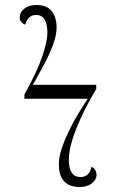

<svg xmlns="http://www.w3.org/2000/svg" viewBox="-20 -740 472 770"><path d="M301 10Q216 10 216 -81Q216 -111 228 -146Q240 -181 257.5 -217Q275 -253 295 -286Q315 -319 332 -344H78V-361Q130 -455 150 -515Q170 -575 170 -608Q170 -680 125 -680Q92 -680 81 -641Q59 -650 59 -670Q59 -691 77.5 -705.5Q96 -720 126 -720Q167 -720 187 -696Q207 -672 207 -629Q207 -599 192.5 -560Q178 -521 155.5 -479Q133 -437 112 -400H366V-383Q317 -302 286.5 -225.5Q256 -149 256 -99Q256 -30 303 -30Q319 -30 330.5 -39Q342 -48 347 -71Q357 -67 362 -58Q367 -49 367 -39Q367 -19 348 -4.5Q329 10 301 10Z"/></svg>

Font: Noto Serif Display SemiCondensed Light
Style: Regular
Weight: 300
Width: 4
Designer: Monotype Design Team
Foundry: Monotype Imaging Inc.
Version: Version 2.009